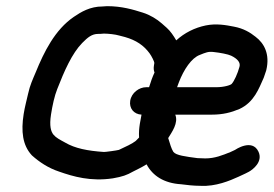

<svg xmlns="http://www.w3.org/2000/svg" viewBox="-20 -572 888 623"><path d="M554.6 -289C556.7 -295.2 558.3 -299.6 560.2 -304.3C576.4 -346.9 601.8 -384.2 628.3 -393.8C647.3 -401.5 656.3 -405.5 673.4 -403.2C694.1 -401 720.2 -396.1 730.2 -391.2C750.5 -381.3 761.2 -369.2 757 -355.1C751.1 -333.1 739.5 -307.9 731.6 -299.6C728.2 -296 707.9 -289 681.4 -289ZM312.6 -551C272.1 -551 243 -533.2 219.7 -517.4C158.3 -475.7 122.7 -403.3 95.8 -337.2C86.4 -314.8 77.2 -295.7 71.1 -267.5C67 -248.8 60.4 -225.3 56.8 -202C47.9 -145.7 53.2 -101 82.7 -68.7C83.1 -68.4 83.7 -67.8 84.1 -67.3C107.5 -46.4 136.5 -26.8 171.7 -15.2C218.1 1.1 274.4 17.4 346 6.7C377.5 1.2 391.4 -3.7 412.1 -15.5L431.1 -25.1C439.4 -29.4 446.2 -32.9 455.6 -38.8C475.3 -1.7 511.8 22.5 567.7 25.9C585.6 28.2 606.7 30.9 631.3 31C679.5 33.6 725.4 14.6 754 1.4L769.1 -5.6C773.2 -7.6 780.3 -10.6 787.9 -14.9C800.8 -22.2 833.7 -47.1 818.8 -79.6C798.3 -124.3 742.2 -85.4 742.2 -85.4L727.8 -78.7C702.1 -68.3 677.2 -58 646.1 -58C637.6 -58 629.6 -58.3 620.8 -58.9C582.3 -64 551.4 -67.8 542.6 -79.1C535.9 -89.7 531.8 -104.4 525.8 -124C537.4 -143 559.7 -173 548.7 -200H667.4C702.9 -200 729.9 -206.9 757.1 -218.4C805 -240.6 820.2 -285.6 834.9 -317.8C835.2 -318.5 835.7 -319.7 836 -320.5L843.5 -342.5C843.7 -343.1 844 -344.3 844.2 -345.1C856.2 -396.3 837.4 -431.4 809.3 -452.6C791.3 -467 769.9 -479.8 738.9 -485.6C713.9 -490.5 682.2 -496.5 647.8 -489.5C611.8 -482.1 578.7 -465.5 551.9 -441C543.2 -455.9 533.1 -471.1 521.1 -481.7L505.3 -495.7C489.3 -509.9 467 -523.6 443.7 -530.9C411.8 -541 375.2 -552 327.8 -552C322.8 -552 316.8 -551 312.6 -551ZM463.7 -289H454.4C431.4 -289 406.6 -271 402.5 -245C398.7 -220.8 414 -201.3 439.2 -200C437.4 -191.2 435.3 -180.1 433.7 -170C431.5 -155.8 430.2 -141.4 431.3 -126C431.3 -126 431.3 -125.9 430.4 -124.8L420.7 -115C409.8 -106 387.6 -95.7 365.9 -85.7C359.4 -83.7 320.8 -78.6 317.3 -78.9C264 -82.5 223.3 -90.6 191.7 -109.2C173.7 -119 162 -125 153.8 -134.7C145.3 -144.8 139.6 -162.8 145.6 -201C150.1 -229.7 156.9 -261.3 165.8 -283.2C188.6 -341.8 213.8 -399 246.8 -432.6C264.7 -450.8 278.2 -462 298.6 -462C304.9 -462 308.8 -462.2 317.1 -463C332.7 -462.8 354.5 -460.4 366.4 -456.8L385.7 -451.8C422.1 -441.3 446.3 -424.7 465.1 -399.3C472.1 -389.9 481 -371.5 480.8 -367.9L479.3 -358C478.2 -350.9 478.7 -343.4 481.4 -336.7C474.8 -322.7 469.3 -307.4 463.7 -289Z"/></svg>

Font: Just Breathe
Style: BdObl3
Weight: 400
Foundry: Cannot Into Space Fonts
Version: Version 0.72